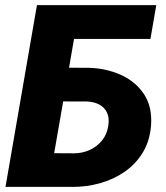

<svg xmlns="http://www.w3.org/2000/svg" viewBox="-20 -731 651 751"><path d="M591.3 -710.9 568.4 -578.6H268.6L168 0H1.5L124.5 -710.9ZM186 -466.3 325.7 -465.8Q393.1 -464.4 450.9 -439Q508.8 -413.6 542.5 -363.8Q576.2 -314 570.8 -239.7Q565.9 -179.7 538.6 -134.5Q511.2 -89.4 467.8 -59.3Q424.3 -29.3 371.3 -14.4Q318.4 0.5 262.7 0H1.5L124.5 -710.9H292.5L191.9 -131.8L268.6 -131.3Q302.2 -131.3 331.1 -144.5Q359.9 -157.7 379.4 -181.9Q398.9 -206.1 403.8 -240.7Q408.2 -270 398.7 -290.3Q389.2 -310.5 368.7 -321.8Q348.1 -333 320.3 -334L163.1 -334.5Z"/></svg>

Font: Roboto Black
Style: Italic
Weight: 900
Italic angle: -12°
Designer: Christian Robertson
Foundry: Google
Version: Version 3.0; 2020